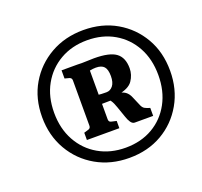

<svg xmlns="http://www.w3.org/2000/svg" viewBox="-103 -794 835 795"><g transform="rotate(-20 314.5 -396.5)"><path d="M375 -386Q404 -382 417 -372.5Q430 -363 437 -345L455 -303Q460 -293 467 -289Q474 -285 490 -280V-245H409Q399 -245 391.5 -256Q384 -267 379 -283L363 -329Q356 -350 348 -361.5Q340 -373 331 -378ZM109 -397Q109 -327 138.5 -273.5Q168 -220 220 -190Q272 -160 339 -160Q407 -160 458.5 -190Q510 -220 539 -273.5Q568 -327 568 -397Q568 -467 539 -520Q510 -573 458.5 -603Q407 -633 339 -633Q272 -633 220 -603Q168 -573 138.5 -520Q109 -467 109 -397ZM56 -397Q56 -479 93 -542Q130 -605 194 -641.5Q258 -678 339 -678Q421 -678 484 -641.5Q547 -605 583.5 -542Q620 -479 620 -397Q620 -316 583.5 -252Q547 -188 484 -151.5Q421 -115 339 -115Q258 -115 194 -151.5Q130 -188 93 -252Q56 -316 56 -397ZM355 -365 291 -364V-406Q308 -404 320 -403.5Q332 -403 342 -403Q359 -403 370.5 -417.5Q382 -432 382 -460Q382 -489 371 -501.5Q360 -514 335 -514Q322 -514 308 -511V-296Q308 -284 319 -282L341 -277V-245H198V-277L218 -283Q228 -286 228 -297V-497Q228 -508 217 -511L198 -516V-552H268Q288 -551 305 -552Q322 -553 341 -553Q409 -553 437.5 -532Q466 -511 466 -464Q466 -435 449 -410Q432 -385 382 -377Z"/></g></svg>

Font: Yrsa
Style: Italic
Weight: 400
Italic angle: -7.10001°
Designer: Anna Giedrys (Yrsa+Rasa design), David Brezina (Yrsa art-direction, Rasa art-direction, design)
Foundry: Rosetta Type Foundry
Version: Version 2.004